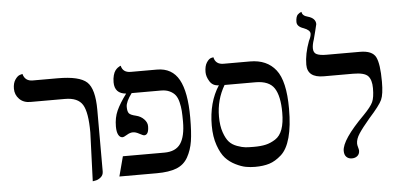

<svg xmlns="http://www.w3.org/2000/svg" viewBox="-51 -851 2039 967"><g transform="rotate(-5 968.5 -367.0)"><path d="M380.9 12.2 390.1 -233.9Q390.1 -335.9 366.5 -374.5Q342.8 -413.1 277.8 -413.1H103Q67.9 -413.1 46.9 -434.6Q25.9 -456.1 25.9 -486.8Q25.9 -514.6 37.8 -532.2Q49.8 -549.8 62.5 -553.7L75.2 -557.1Q85 -520 124 -520H250Q359.9 -520 397.5 -485.1Q435.1 -450.2 435.1 -344.2V-33.2Q435.1 -14.2 421.6 -3.2Q408.2 7.8 394.5 9.8Z M859.9 -248Q859.9 -280.3 858.4 -301.8Q856.9 -323.2 851.3 -346.2Q845.7 -369.1 835.2 -382.6Q824.7 -396 806.6 -404.5Q788.6 -413.1 763.7 -413.1H614.7Q584 -372.1 584 -346.2Q584 -323.2 591.3 -313.7Q598.6 -304.2 626 -297.9Q650.9 -292 666.7 -275.4Q682.6 -258.8 682.6 -240.2Q682.6 -196.3 659.7 -195.8Q653.8 -195.8 635.7 -205.8Q617.7 -215.8 604 -215.8Q588.9 -215.8 572.8 -205.8Q556.6 -195.8 549.8 -195.8Q536.6 -195.8 528.8 -210.4Q521 -225.1 521 -252Q521 -296.9 536.9 -332Q552.7 -367.2 586.9 -413.1Q528.8 -418 528.8 -475.1Q528.8 -495.1 533.2 -510.5Q537.6 -525.9 543.7 -533.9Q549.8 -542 556.4 -546.9Q563 -551.8 567.4 -553.7L571.8 -555.2Q579.6 -520 619.6 -520H752Q828.1 -520 863 -457Q897.9 -394 897.9 -265.1Q897.9 -190.9 890.9 -146Q883.8 -101.1 863.8 -65.4Q843.8 -29.8 805.7 -14.9Q767.6 0 705.6 0H516.6L543 -100.1H752.9Q810.1 -100.1 835 -136.5Q859.9 -172.9 859.9 -248Z M1240.7 -413.1H1084.5Q1042.5 -342.3 1042.5 -256.8Q1042.5 -210 1054 -177Q1065.4 -144 1080.6 -127.4Q1095.7 -110.8 1120.6 -101.8Q1145.5 -92.8 1162.1 -91.3Q1178.7 -89.8 1204.6 -89.8Q1240.7 -89.8 1265.1 -95.5Q1289.6 -101.1 1313.7 -116.5Q1337.9 -131.8 1349.9 -165Q1361.8 -198.2 1361.8 -249Q1361.8 -333 1335.7 -373Q1309.6 -413.1 1240.7 -413.1ZM1201.7 11.2Q1178.7 11.2 1155.8 7.1Q1132.8 2.9 1103.8 -11.5Q1074.7 -25.9 1053.7 -48.8Q1032.7 -71.8 1017.6 -115Q1002.4 -158.2 1002.4 -214.8Q1002.4 -332 1055.7 -414.1Q1024.9 -414.1 1009.8 -438.5Q994.6 -462.9 994.6 -485.8Q994.6 -516.6 1006.1 -534.2Q1017.6 -551.8 1029.3 -554.7L1040.5 -557.1Q1048.3 -520 1088.9 -520H1222.7Q1307.6 -520 1352.5 -462.9Q1397.5 -405.8 1397.5 -266.1Q1397.5 -178.2 1381.6 -120.1Q1365.7 -62 1335.2 -34.9Q1304.7 -7.8 1274.2 1.7Q1243.7 11.2 1201.7 11.2Z M1543.5 -558.1Q1543.5 -535.2 1560.1 -527.6Q1576.7 -520 1608.4 -520H1778.3Q1840.3 -520 1857.9 -485.6Q1875.5 -451.2 1875.5 -360.8Q1875.5 -296.9 1863 -269.5Q1850.6 -242.2 1796.4 -182.1Q1758.3 -137.2 1741 -110.6Q1723.6 -84 1723.6 -61Q1723.6 -53.2 1727.1 -41.5Q1730.5 -29.8 1730.5 -24.9Q1730.5 -7.8 1719.5 1.7Q1708.5 11.2 1691.4 11.2Q1674.3 11.2 1663.8 0.7Q1653.3 -9.8 1653.3 -29.8Q1653.3 -85 1769.5 -201.2Q1806.6 -239.3 1817.1 -262.2Q1827.6 -285.2 1827.6 -332Q1827.6 -374 1809.6 -393.6Q1791.5 -413.1 1734.4 -413.1H1586.4Q1503.4 -413.1 1503.4 -479Q1503.4 -533.2 1527.3 -597.2Q1538.6 -619.1 1538.6 -632.8Q1538.6 -650.9 1506.3 -663.1Q1472.2 -674.3 1472.7 -698.2Q1472.7 -711.4 1475.6 -720.7Q1478.5 -730 1482.9 -734.4Q1487.3 -738.8 1491.9 -741.5Q1496.6 -744.1 1499.5 -745.1L1502.4 -746.1Q1504.4 -726.1 1532.2 -719.2Q1571.3 -708 1571.3 -678.2Q1571.3 -676.3 1562.7 -642.6Q1554.2 -608.9 1552.2 -602.1Q1543.5 -577.1 1543.5 -558.1Z"/></g></svg>

Font: Linux Libertine Capitals
Style: Small Caps
Weight: 400
Designer: Philipp H. Poll
Foundry: Philipp H. Poll
Version: Version 5.1.3